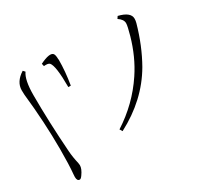

<svg xmlns="http://www.w3.org/2000/svg" viewBox="-149 -938 1203 1138"><g transform="rotate(-30 452.5 -368.5)"><path d="M135 -719Q106 -679 106 -574Q106 -393 121 -183Q124 -140 135 -94Q137 -82 137 -78Q137 -53 113 -20Q102 -4 94 -4Q76 -4 76 -32Q76 -40 77 -50Q83 -111 83 -219Q83 -403 61 -604Q60 -618 60 -634Q60 -692 123 -732Z M246 -693 242 -711Q314 -746 332 -725Q340 -715 340 -686L341 -683Q341 -602 326 -513H309Q309 -659 285 -686Q276 -696 246 -693Z M446 -144Q588 -235 679 -372Q743 -468 778 -591Q795 -651 795 -670Q795 -696 763 -717L773 -732Q852 -713 852 -668Q852 -655 848 -640Q810 -505 748 -396Q649 -226 457 -126Z"/></g></svg>

Font: Miso
Style: Regular
Weight: 400
Version: Version 1.1